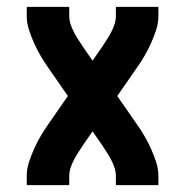

<svg xmlns="http://www.w3.org/2000/svg" viewBox="-20 -540 540 560"><path d="M58 0V-26Q58 -47 64.5 -67Q71 -87 79.5 -106Q88 -125 98.5 -143Q109 -161 121 -178L178 -260L121 -342Q109 -359 98.5 -377Q88 -395 79.5 -414Q71 -433 64.5 -453Q58 -473 58 -494V-520H182V-494Q182 -481 186 -469Q190 -457 196 -445.5Q202 -434 209 -423.5Q216 -413 223 -402L250 -363L277 -402Q284 -413 291 -423.5Q298 -434 304 -445.5Q310 -457 314 -469Q318 -481 318 -494V-520H442V-494Q442 -473 435.5 -453Q429 -433 420.5 -414Q412 -395 401.5 -377Q391 -359 379 -342L322 -260L379 -178Q391 -161 401.5 -143Q412 -125 420.5 -106Q429 -87 435.5 -67Q442 -47 442 -26V0H318V-26Q318 -39 314 -51Q310 -63 304 -74.5Q298 -86 291 -96.5Q284 -107 277 -118L250 -157L223 -118Q216 -107 209 -96.5Q202 -86 196 -74.5Q190 -63 186 -51Q182 -39 182 -26V0Z"/></svg>

Font: Iosevka Term Curly Extrabold
Style: Regular
Weight: 800
Designer: Belleve Invis
Foundry: Belleve Invis
Version: Version 32.3.0